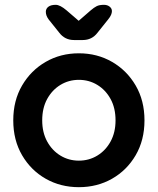

<svg xmlns="http://www.w3.org/2000/svg" viewBox="-20 -766 654 796"><path d="M579 -267Q579 -185 542.5 -122.5Q506 -60 444.5 -25Q383 10 307 10Q231 10 169.5 -25Q108 -60 71.5 -122.5Q35 -185 35 -267Q35 -349 71.5 -411.5Q108 -474 169.5 -509.5Q231 -545 307 -545Q383 -545 444.5 -509.5Q506 -474 542.5 -411.5Q579 -349 579 -267ZM459 -267Q459 -318 438.5 -355.5Q418 -393 383.5 -414Q349 -435 307 -435Q265 -435 230.5 -414Q196 -393 175.5 -355.5Q155 -318 155 -267Q155 -217 175.5 -179.5Q196 -142 230.5 -121Q265 -100 307 -100Q349 -100 383.5 -121Q418 -142 438.5 -179.5Q459 -217 459 -267ZM323 -600H287Q249 -600 226 -630L182 -685Q170 -701 170 -717Q170 -730 180.5 -738Q191 -746 211 -746Q229 -746 256 -723L321 -667L295 -670L356 -723Q370 -735 381 -740.5Q392 -746 411 -746Q425 -746 434.5 -738.5Q444 -731 444 -720Q444 -713 440.5 -704.5Q437 -696 428 -685L384 -630Q361 -600 323 -600Z"/></svg>

Font: Quicksand Variable Light
Style: Regular
Weight: 300
Designer: Andrew Paglinawan
Foundry: Andrew Paglinawan
Version: Version 3.004